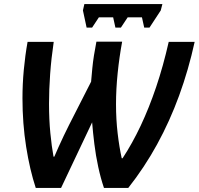

<svg xmlns="http://www.w3.org/2000/svg" viewBox="-20 -918 973 940"><path d="M404 -783 386 -867 393 -898H775L767 -867L712 -783H686L675 -833H605L572 -783H545L534 -833H464L431 -783ZM155 2Q126 -86 108 -199.5Q90 -313 90 -437Q90 -506 96.5 -576Q103 -646 115 -713H243Q231 -632 225.5 -555.5Q220 -479 220 -410Q220 -333 226.5 -266.5Q233 -200 242 -151H246Q255 -172 267 -199Q279 -226 292.5 -254Q306 -282 318 -306L426 -518Q429 -553 432 -584Q435 -615 440 -646.5Q445 -678 452 -714H578Q564 -638 556 -559.5Q548 -481 548 -408Q548 -333 556 -265Q564 -197 576 -143H580Q628 -216 669 -303Q710 -390 744.5 -492Q779 -594 806 -713H933Q903 -576 857 -450Q811 -324 749 -211Q687 -98 608 2H489Q473 -45 461 -100.5Q449 -156 442 -212.5Q435 -269 431 -319L279 2Z"/></svg>

Font: Noto Sans Display SemiBold
Style: Italic
Weight: 600
Italic angle: -12°
Designer: Monotype Design Team
Foundry: Monotype Imaging Inc.
Version: Version 2.003